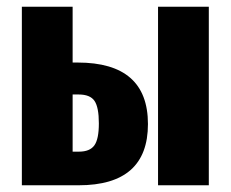

<svg xmlns="http://www.w3.org/2000/svg" viewBox="-20 -551 686 571"><path d="M420 -182Q420 0 214 0H45V-531H196V-365H211Q420 -365 420 -182ZM450 -531H601V0H450ZM274 -184Q274 -232 261 -251Q248 -270 214 -270H196V-100H215Q247 -100 260.5 -118.5Q274 -137 274 -184Z"/></svg>

Font: Fira Sans Extra Condensed
Style: Bold
Weight: 700
Width: 1
Designer: Carrois Corporate & Edenspiekermann AG
Foundry: Carrois Corporate GbR & Edenspiekermann AG
Version: Version 4.203